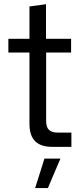

<svg xmlns="http://www.w3.org/2000/svg" viewBox="-20 -713 399 932"><path d="M123 -112.7V-458.1H20.6V-524.7H123V-681.6L203.3 -692.6V-524.7H325.1V-458.1H204V-125.9Q204 -95.9 217.6 -82.6Q231.1 -69.4 259.4 -69.4H326.6V0H234.7Q178.6 0 150.8 -27.2Q123 -54.4 123 -112.7ZM195.7 57H273.3L212.4 199.9H150.6Z"/></svg>

Font: Mona Sans VF XLt
Style: Regular
Weight: 200
Designer: Deni Anggara
Foundry: GitHub
Version: Version 2.000;Glyphs 3.2.3 (3260)